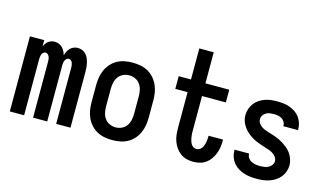

<svg xmlns="http://www.w3.org/2000/svg" viewBox="-87 -1006 2173 1284"><g transform="rotate(15 1000.0 -363.5)"><path d="M40 0V-520H139V-478Q144 -488 150.5 -497.5Q157 -507 166.5 -514Q176 -521 187 -524.5Q198 -528 210 -528Q225 -528 239 -522.5Q253 -517 263.5 -506.5Q274 -496 280.5 -483Q287 -470 291 -456Q295 -470 301.5 -483Q308 -496 318 -506.5Q328 -517 342 -522.5Q356 -528 370 -528H371Q386 -528 401 -522Q416 -516 426.5 -504.5Q437 -493 443.5 -478.5Q450 -464 453.5 -449Q457 -434 458.5 -418.5Q460 -403 460 -387V0H361V-387Q361 -396 360 -404.5Q359 -413 356 -421.5Q353 -430 346 -436Q339 -442 330 -442Q322 -442 315 -436Q308 -430 304.5 -421.5Q301 -413 300 -404.5Q299 -396 299 -387V0H201V-387Q201 -396 200 -404.5Q199 -413 195.5 -421.5Q192 -430 185 -436Q178 -442 170 -442Q161 -442 154 -436Q147 -430 144 -421.5Q141 -413 140 -404.5Q139 -396 139 -387V0Z M750 8Q723 8 696 3Q669 -2 645 -15Q621 -28 602.5 -48.5Q584 -69 572.5 -94Q561 -119 556.5 -146Q552 -173 552 -200V-320Q552 -347 556.5 -374Q561 -401 572.5 -426Q584 -451 602.5 -471.5Q621 -492 645 -505Q669 -518 696 -523Q723 -528 750 -528Q777 -528 804 -523Q831 -518 855 -505Q879 -492 897.5 -471.5Q916 -451 927.5 -426Q939 -401 943.5 -374Q948 -347 948 -320V-200Q948 -173 943.5 -146Q939 -119 927.5 -94Q916 -69 897.5 -48.5Q879 -28 855 -15Q831 -2 804 3Q777 8 750 8ZM750 -80Q772 -80 792.5 -89.5Q813 -99 825.5 -117Q838 -135 842.5 -156.5Q847 -178 847 -200V-320Q847 -342 842.5 -363.5Q838 -385 825.5 -403Q813 -421 792.5 -430.5Q772 -440 750 -440Q728 -440 707.5 -430.5Q687 -421 674.5 -403Q662 -385 657.5 -363.5Q653 -342 653 -320V-200Q653 -178 657.5 -156.5Q662 -135 674.5 -117Q687 -99 707.5 -89.5Q728 -80 750 -80Z M1310 8Q1287 8 1264 2Q1241 -4 1222 -18Q1203 -32 1189.5 -51.5Q1176 -71 1168 -93Q1160 -115 1157.5 -138.5Q1155 -162 1155 -186V-432H1070V-520H1155V-735H1255V-520H1420V-432H1255V-186Q1255 -175 1256 -164Q1257 -153 1259 -142Q1261 -131 1264.5 -120.5Q1268 -110 1274 -100.5Q1280 -91 1289.5 -85.5Q1299 -80 1310 -80Q1321 -80 1330.5 -85.5Q1340 -91 1346 -99.5Q1352 -108 1356 -118.5Q1360 -129 1362 -139Q1364 -149 1365 -160Q1366 -171 1366 -181V-187H1466V-177Q1466 -154 1462.5 -131.5Q1459 -109 1450.5 -88Q1442 -67 1428.5 -48Q1415 -29 1396.5 -16Q1378 -3 1355.5 2.5Q1333 8 1310 8Z M1749 8Q1727 8 1704.5 5.5Q1682 3 1661 -4Q1640 -11 1620.5 -23Q1601 -35 1587 -52.5Q1573 -70 1565.5 -91.5Q1558 -113 1558 -135V-142H1659V-139Q1659 -124 1668 -111Q1677 -98 1690.5 -91.5Q1704 -85 1719 -82.5Q1734 -80 1749 -80Q1764 -80 1779 -82Q1794 -84 1807 -90.5Q1820 -97 1829.5 -109.5Q1839 -122 1839 -137Q1839 -153 1829 -166.5Q1819 -180 1804.5 -188.5Q1790 -197 1774.5 -202Q1759 -207 1743 -212Q1727 -217 1711.5 -222.5Q1696 -228 1681 -235Q1666 -242 1652 -251Q1638 -260 1625.5 -270.5Q1613 -281 1602.5 -294Q1592 -307 1584 -321.5Q1576 -336 1572 -352Q1568 -368 1568 -384Q1568 -406 1575 -427Q1582 -448 1595 -465.5Q1608 -483 1626.5 -495.5Q1645 -508 1665.5 -515.5Q1686 -523 1707.5 -525.5Q1729 -528 1751 -528Q1773 -528 1794.5 -525.5Q1816 -523 1836.5 -515.5Q1857 -508 1875.5 -496Q1894 -484 1907 -466.5Q1920 -449 1927 -428Q1934 -407 1934 -385V-378H1833V-381Q1833 -395 1825.5 -407.5Q1818 -420 1806 -427.5Q1794 -435 1779.5 -437.5Q1765 -440 1751 -440Q1737 -440 1723 -438Q1709 -436 1697 -429Q1685 -422 1677 -410Q1669 -398 1669 -384Q1669 -367 1679 -353.5Q1689 -340 1703 -331.5Q1717 -323 1733 -318Q1749 -313 1765 -308Q1781 -303 1796.5 -297.5Q1812 -292 1826.5 -285Q1841 -278 1855 -269Q1869 -260 1882 -249.5Q1895 -239 1905.5 -226.5Q1916 -214 1923.5 -199.5Q1931 -185 1935.5 -168.5Q1940 -152 1940 -136Q1940 -114 1932.5 -92.5Q1925 -71 1911 -53.5Q1897 -36 1877.5 -23.5Q1858 -11 1837 -4Q1816 3 1793.5 5.5Q1771 8 1749 8Z"/></g></svg>

Font: Iosevka Term Semibold
Style: Regular
Weight: 600
Monospace: yes
Designer: Belleve Invis
Foundry: Belleve Invis
Version: Version 31.4.0